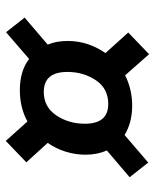

<svg xmlns="http://www.w3.org/2000/svg" viewBox="46 -642 549 682"><g transform="rotate(90 321.0 -300.5)"><path d="M487 -195 556 -119 480 -46 411 -123Q362 -96 300 -96Q231 -96 189 -129L94 -47L42 -113L138 -195Q125 -225 125 -266Q125 -338 168 -400L95 -481L172 -555L247 -470Q297 -495 355 -495Q415 -495 459 -468L557 -552L609 -486L514 -405Q529 -371 529 -329Q529 -293 518 -258Q507 -223 487 -195ZM419 -327Q419 -410 349 -410Q294 -410 264.5 -366Q235 -322 235 -265Q235 -181 306 -181Q359 -181 389 -225Q419 -269 419 -327Z"/></g></svg>

Font: Bitter Pro
Style: Bold Italic
Weight: 700
Italic angle: -9°
Designer: Sol Matas, and Bitter project Authors
Foundry: Sol Matas
Version: Version 1.010